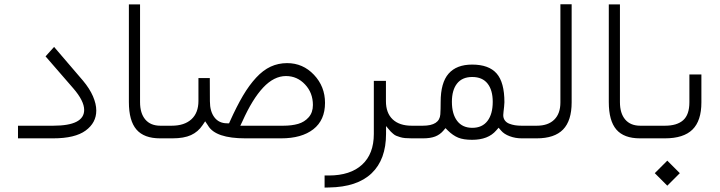

<svg xmlns="http://www.w3.org/2000/svg" viewBox="-20 -642 3340 891"><path d="M226.6 0H63.5V-58.6H227.1Q370.6 -58.6 370.6 -131.8Q370.6 -173.8 319.8 -232.4L191.4 -380.4L231 -424.3L365.2 -267.6Q380.4 -249.5 392.1 -231.2Q403.8 -212.9 411.4 -195.3Q418.9 -177.7 422.9 -161.1Q426.8 -144.5 426.8 -128.9Q426.8 -72.3 377.4 -36.1Q328.1 0 226.6 0Z M744.6 0H722.7Q648.4 0 613.3 -40.8Q578.1 -81.5 578.1 -168.5V-621.6H629.9V-168Q629.9 -116.2 654.3 -87.4Q678.7 -58.6 724.1 -58.6H744.6Q757.3 -58.6 757.3 -32.7V-27.3Q757.3 -20 756.1 -14.2Q754.9 -8.3 752 -4.2Q749 0 744.6 0Z M739.7 -58.6H776.9Q835.4 -58.6 868.2 -88.4Q900.9 -118.2 900.9 -173.8V-279.8H953.6L954.1 -171.9Q954.1 -125 975.1 -97.4Q996.1 -69.8 1033.7 -69.8H1043L1046.9 -78.6Q1078.6 -148.9 1107.4 -197.8Q1136.2 -246.6 1168.5 -281.5Q1200.7 -316.4 1236.1 -332.8Q1271.5 -349.1 1312.5 -349.1Q1385.7 -349.1 1437 -294.9Q1488.3 -240.7 1488.3 -164.6Q1488.3 -84.5 1434.1 -42.2Q1379.9 0 1284.7 0H1118.7Q980.5 0 945.8 -58.6L945.3 -59.1V-59.6L944.3 -61L932.1 -79.1L919.9 -61Q899.4 -30.3 866.5 -15.1Q833.5 0 780.3 0H740.2Q727.5 0 727.5 -27.3V-32.7Q727.5 -58.6 739.7 -58.6ZM1432.1 -154.8Q1432.1 -211.4 1395.5 -250.2Q1358.9 -289.1 1307.1 -289.1Q1251.5 -289.1 1201.4 -235.8Q1151.4 -182.6 1105 -79.1L1095.2 -58.6H1118.2H1294.4Q1334 -58.6 1363.5 -67.1Q1393.1 -75.7 1412.6 -97.9Q1432.1 -120.1 1432.1 -154.8Z M1897.5 0H1890.6Q1873.5 0 1860.1 -1.2Q1846.7 -2.4 1835.9 -5.9Q1825.2 -9.3 1818.6 -12Q1812 -14.6 1804.4 -21.2Q1796.9 -27.8 1793.5 -31.2Q1790 -34.7 1782.5 -43.9Q1774.9 -53.2 1771.5 -57.1V-23.9V-21Q1771.5 98.1 1704.6 162.1Q1637.7 226.1 1506.8 228L1486.3 228.5V172.4H1505.9Q1605.5 172.4 1660.2 122.3Q1714.8 72.3 1714.8 -20.5V-266.6H1771V-172.4Q1771 -117.7 1802.2 -88.1Q1833.5 -58.6 1890.6 -58.6H1897.9Q1910.2 -58.6 1910.2 -32.7V-27.3Q1910.2 -16.1 1907 -8.1Q1903.8 0 1897.5 0Z M2416 0H2400.9Q2371.6 0 2345.5 -9.8Q2319.3 -19.5 2305.2 -36.1L2293.9 -49.3L2282.7 -36.6Q2245.6 6.8 2170.9 6.8Q2130.9 6.8 2106.4 -3.2Q2082 -13.2 2058.6 -36.1L2047.4 -47.4L2037.1 -35.2Q2021.5 -17.1 1999.3 -8.5Q1977.1 0 1943.4 0H1894Q1881.3 0 1881.3 -27.3V-32.7Q1881.3 -58.6 1893.6 -58.6H1942.4Q2019.5 -58.6 2023.4 -111.3Q2024.9 -134.3 2024.9 -168.5Q2024.9 -258.3 2061.8 -300.3Q2098.6 -342.3 2170.9 -342.3Q2248.5 -342.3 2284.7 -301Q2320.8 -259.8 2320.8 -167.5Q2320.8 -158.7 2319.3 -146.5Q2317.9 -134.3 2316.7 -123.5Q2315.4 -112.8 2315.4 -107.9Q2315.4 -93.3 2322.8 -83.3Q2330.1 -73.2 2343 -68.1Q2356 -63 2369.9 -60.8Q2383.8 -58.6 2399.9 -58.6H2416Q2428.7 -58.6 2428.7 -32.7V-27.3Q2428.7 -16.1 2425.5 -8.1Q2422.4 0 2416 0ZM2266.6 -169.4Q2266.6 -224.1 2242.4 -254.4Q2218.3 -284.7 2171.4 -284.7Q2125 -284.7 2101.1 -254.4Q2077.1 -224.1 2077.1 -169.4Q2077.1 -112.8 2101.6 -80.8Q2126 -48.8 2171.9 -48.8Q2217.8 -48.8 2242.2 -80.8Q2266.6 -112.8 2266.6 -169.4Z M2411.6 -58.6H2471.2Q2523.4 -58.6 2552 -86.7Q2580.6 -114.7 2580.6 -166.5V-622.1H2632.8V-167Q2632.8 -82 2593 -41Q2553.2 0 2470.7 0H2412.1Q2399.4 0 2399.4 -27.3V-32.7Q2399.4 -58.6 2411.6 -58.6Z M2971.7 0H2949.7Q2875.5 0 2840.3 -40.8Q2805.2 -81.5 2805.2 -168.5V-621.6H2856.9V-168Q2856.9 -116.2 2881.3 -87.4Q2905.8 -58.6 2951.2 -58.6H2971.7Q2984.4 -58.6 2984.4 -32.7V-27.3Q2984.4 -20 2983.2 -14.2Q2981.9 -8.3 2979 -4.2Q2976.1 0 2971.7 0Z M2966.8 -58.6H3065.9Q3121.6 -58.6 3150.4 -84.2Q3179.2 -109.9 3179.2 -167.5V-296.4H3234.9V-167Q3234.9 -81.5 3193.6 -40.8Q3152.3 0 3065.4 0H2967.3Q2954.6 0 2954.6 -27.3V-32.7Q2954.6 -58.6 2966.8 -58.6ZM3018.6 161.6 3076.7 103.5 3134.8 161.6 3076.7 219.7Z"/></svg>

Font: Shabnam Thin WOL
Style: Thin-WOL
Weight: 100
Foundry: DejaVu fonts team - Redesigned by Saber Rastikerdar - Based on Vazir font
Version: Version 5.0.0